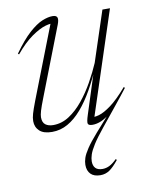

<svg xmlns="http://www.w3.org/2000/svg" viewBox="-84 -564 668 864"><g transform="rotate(-10 250.0 -132.0)"><path d="M481 -128.5Q469 -112.5 455.5 -95.8Q442 -79 428 -61.5L354 30Q321 70.5 304.5 96.8Q288 123 282.2 140.5Q276.5 158 276.5 171.5Q276.5 191.5 286.8 202.5Q297 213.5 319 213.5Q335 213.5 350.8 205.8Q366.5 198 384.5 180L389 184.5Q365 214.5 346.5 227Q328 239.5 305 239.5Q275.5 239.5 260.5 224.2Q245.5 209 245.5 182Q245.5 167.5 251 150.8Q256.5 134 272.8 109.5Q289 85 321.5 48L392 -31.5L394.5 -28.5Q370.5 -8 349.5 1Q328.5 10 309.5 10Q291 10 288.2 1.2Q285.5 -7.5 295.5 -38L359 -236L368.5 -250.5Q344 -193 317 -145.2Q290 -97.5 260 -62.8Q230 -28 196.5 -9Q163 10 124.5 10Q86 10 67.2 -7.5Q48.5 -25 48.5 -52.5Q48.5 -67.5 53.8 -85.8Q59 -104 73.5 -142L208 -488L220.5 -469Q205.5 -474 178 -466Q150.5 -458 114.2 -432.8Q78 -407.5 38 -359.5L33.5 -363.5Q74.5 -421 108 -451Q141.5 -481 168.2 -492Q195 -503 215.5 -503Q233.5 -503 237.2 -493Q241 -483 233 -462L111.5 -148.5Q97 -111.5 91.5 -92.8Q86 -74 86 -63.5Q86 -39.5 99.5 -29.5Q113 -19.5 135 -19.5Q174 -19.5 208.2 -42Q242.5 -64.5 272 -100.8Q301.5 -137 325.2 -179.5Q349 -222 366.5 -262.5L442.5 -493H477L317 -5L303.5 -25Q320.5 -21 344.2 -27.8Q368 -34.5 401 -59Q434 -83.5 476.5 -133Z"/></g></svg>

Font: Newsreader 60pt ExtraLight
Style: Italic
Weight: 250
Italic angle: -17°
Designer: Hugues Gentile
Foundry: Production Type
Version: Version 1.003